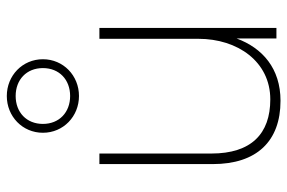

<svg xmlns="http://www.w3.org/2000/svg" viewBox="-160 -672 844 564"><g transform="rotate(-90 262.0 -390.0)"><path d="M93 -191V-520H62V-187C62 -58 129 12 248 12C343 12 403 -41 431 -117V0H462V-520H430V-229C430 -114 363 -18 252 -18C151 -18 93 -74 93 -191ZM154 -686C154 -626 202 -580 262 -580C322 -580 370 -626 370 -686C370 -746 322 -792 262 -792C202 -792 154 -746 154 -686ZM180 -686C180 -734 214 -766 262 -766C310 -766 344 -734 344 -686C344 -638 310 -606 262 -606C214 -606 180 -638 180 -686Z"/></g></svg>

Font: Aspekta 100
Style: Regular
Weight: 100
Designer: Ivo Dolenc
Version: Version 2.000